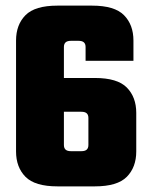

<svg xmlns="http://www.w3.org/2000/svg" viewBox="-20 -662 534 682"><path d="M294 -147V-243Q294 -254 288 -259.5Q282 -265 269 -265H164V-385H317Q397 -385 430.5 -351Q464 -317 464 -261V-124Q464 -68 430.5 -34Q397 0 317 0H246V-125H269Q282 -125 288 -130.5Q294 -136 294 -147ZM207 -495V-147Q207 -136 213 -130.5Q219 -125 232 -125H255V0H184Q104 0 70.5 -34Q37 -68 37 -124V-518Q37 -574 70.5 -608Q104 -642 184 -642H255V-517H232Q219 -517 213 -511.5Q207 -506 207 -495ZM284 -446V-495Q284 -506 278 -511.5Q272 -517 259 -517H240V-642H307Q387 -642 420.5 -608Q454 -574 454 -518V-446Z"/></svg>

Font: Teko Variable Light
Style: Regular
Weight: 300
Designer: Manushi Parikh, Jonny Pinhorn
Foundry: Indian Type Foundry
Version: Version 3.000